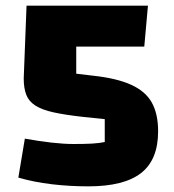

<svg xmlns="http://www.w3.org/2000/svg" viewBox="-20 -645 615 680"><path d="M293 15Q226 15 163 7.5Q100 0 45 -16L68 -154Q118 -145 162 -140Q206 -135 240 -135Q281 -135 306.5 -136.5Q332 -138 351 -142V-223L274 -231Q211 -238 170 -247Q129 -256 105.5 -271Q82 -286 73 -309.5Q64 -333 64 -367L74 -625H504L491 -480H250V-384L309 -377Q393 -368 444 -345Q495 -322 517.5 -282Q540 -242 540 -180Q540 -79 479.5 -32Q419 15 293 15Z"/></svg>

Font: Changa ExtraLight
Style: Bold
Weight: 700
Version: Version 3.002; ttfautohint (v1.8.2)